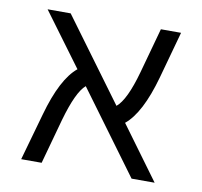

<svg xmlns="http://www.w3.org/2000/svg" viewBox="-64 -588 691 656"><g transform="rotate(10 281.5 -260.0)"><path d="M513 0H433L224 -284Q193 -258 164 -156L121 0H50L96 -163Q132 -292 186 -336L50 -520H130L339 -236Q372 -263 400 -364L443 -520H513L468 -357Q432 -228 378 -184Z"/></g></svg>

Font: M PLUS 1p
Style: Regular
Weight: 400
Version: Version 1.062